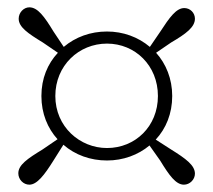

<svg xmlns="http://www.w3.org/2000/svg" viewBox="-20 -621 582 524"><path d="M131 -359C131 -442 195 -502 272 -502C349 -502 411 -442 411 -359C411 -276 349 -217 272 -217C198 -217 131 -275 131 -359ZM93 -359C93 -311 110 -271 137 -241L96 -213C55 -188 30 -171 30 -148C30 -131 44 -117 60 -117C81 -117 101 -143 126 -183L153 -226C185 -198 227 -183 272 -183C316 -183 357 -198 388 -224L417 -183C442 -142 460 -117 482 -117C498 -117 512 -131 512 -147C512 -170 487 -188 447 -213L405 -240C433 -270 450 -311 450 -359C450 -406 433 -447 406 -477L447 -505C488 -529 512 -547 512 -570C512 -586 499 -599 483 -599C461 -599 443 -574 417 -534L389 -493C357 -520 316 -535 272 -535C227 -535 186 -520 154 -493L126 -535C101 -576 83 -601 60 -601C45 -601 31 -587 31 -570C31 -547 56 -530 97 -505L138 -477C110 -447 93 -407 93 -359Z"/></svg>

Font: Noto Serif TC Light
Style: Regular
Weight: 300
Designer: Ryoko NISHIZUKA 西塚涼子 (kana & ideographs); Frank Grießhammer (Latin, Greek & Cyrillic); Wenlong ZHANG 张文龙 (bopomofo); San
Foundry: Adobe
Version: Version 2.001;hotconv 1.1.0;makeotfexe 2.6.0